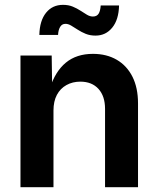

<svg xmlns="http://www.w3.org/2000/svg" viewBox="-20 -776 657 796"><path d="M201.7 -317.9V0H64.9V-545.9H194.3L196.3 -410.2H187Q209 -480 253.2 -516.4Q297.4 -552.7 365.2 -552.7Q421.9 -552.7 463.9 -528.3Q505.9 -503.9 529.1 -458Q552.2 -412.1 552.2 -347.2V0H415.5V-324.7Q415.5 -377.4 388.2 -407.5Q360.8 -437.5 313 -437.5Q280.8 -437.5 255.4 -423.3Q230 -409.2 215.8 -382.6Q201.7 -356 201.7 -317.9ZM376 -628.4Q353.5 -628.4 335.4 -635.7Q317.4 -643.1 302.5 -652.8Q287.6 -662.6 275.1 -669.9Q262.7 -677.2 251.5 -677.2Q236.8 -677.2 229.2 -664.3Q221.7 -651.4 220.7 -631.3H143.1Q144.5 -690.4 170.9 -723.1Q197.3 -755.9 241.2 -755.9Q264.2 -755.9 281.7 -748.5Q299.3 -741.2 313.7 -731.7Q328.1 -722.2 340.6 -714.8Q353 -707.5 365.2 -707.5Q381.3 -707.5 388.7 -719Q396 -730.5 397.5 -753.4H473.6Q472.2 -694.3 445.3 -661.4Q418.5 -628.4 376 -628.4Z"/></svg>

Font: Inter Cardless
Style: Bold
Weight: 700
Designer: Rasmus Andersson
Foundry: rsms
Version: Version 4.001;git-9221beed3